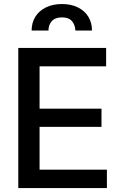

<svg xmlns="http://www.w3.org/2000/svg" viewBox="-20 -949 615 969"><path d="M72.3 -707H515.6V-614.3H179.7V-400.4H492.2V-308.6H179.7V-92.8H519.5V0H72.3ZM293 -928.7Q338.9 -928.7 373.3 -911.6Q407.7 -894.5 426 -864.3Q444.3 -834 444.3 -794.9H360.4Q359.4 -823.7 343 -842.5Q326.7 -861.3 293 -861.3Q258.3 -861.3 241.5 -842.3Q224.6 -823.2 224.6 -794.9H139.6Q139.6 -834 158.2 -864.3Q176.8 -894.5 211.7 -911.6Q246.6 -928.7 293 -928.7Z"/></svg>

Font: Pretendard JP Medium
Style: Regular
Weight: 500
Designer: Base glyphs from Inter by Rasmus Andersson; Hangeul glyphs from Noto Sans CJK(Source Han Sans) by Jang Soo-young and Kan
Foundry: Kil Hyung-jin
Version: Version 1.309